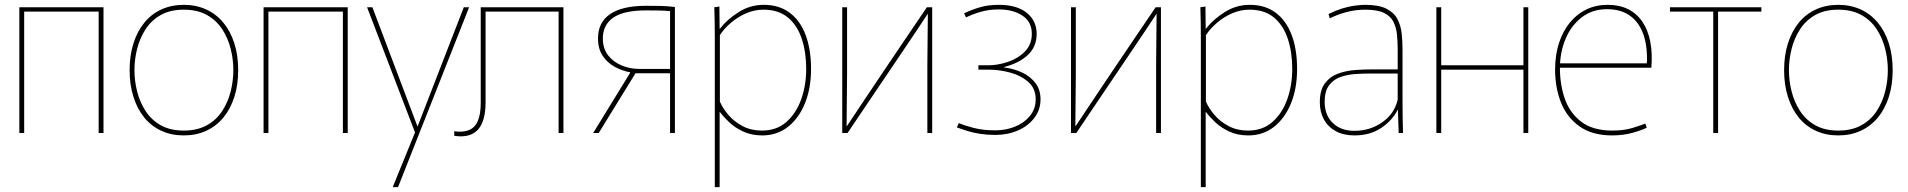

<svg xmlns="http://www.w3.org/2000/svg" viewBox="-20 -550 7892 794"><path d="M388 0V-520H408V0ZM60 0V-520H80V0ZM68 -502V-520H402V-502Z M740 10Q689 10 647.5 -9Q606 -28 577 -63.5Q548 -99 532 -149Q516 -199 516 -260Q516 -321 532 -371Q548 -421 577 -456.5Q606 -492 647.5 -511Q689 -530 740 -530Q791 -530 832.5 -511Q874 -492 903.5 -456.5Q933 -421 949 -371Q965 -321 965 -260Q965 -199 949 -149Q933 -99 903.5 -63.5Q874 -28 832.5 -9Q791 10 740 10ZM740 -10Q796 -10 835.5 -32Q875 -54 899 -91Q923 -128 934 -172Q945 -216 945 -260Q945 -304 934 -348Q923 -392 899 -429Q875 -466 835.5 -488Q796 -510 740 -510Q684 -510 645 -488Q606 -466 582 -429Q558 -392 547 -348Q536 -304 536 -260Q536 -216 547 -172Q558 -128 582 -91Q606 -54 645 -32Q684 -10 740 -10Z M1398 0V-520H1418V0ZM1070 0V-520H1090V0ZM1078 -502V-520H1412V-502Z M1699 -9 1703 -17 1898 -520H1920L1626 224H1604ZM1498 -520H1520L1708 -23H1712L1703 -3H1696Z M1859 12 1858 -7Q1896 -2 1920.5 -12.5Q1945 -23 1956.5 -51Q1968 -79 1968 -124V-520H1988V-124Q1988 -75 1974 -42Q1960 -9 1931.5 4.5Q1903 18 1859 12ZM1976 -502V-520H2304V-502ZM2290 0V-520H2310V0Z M2433 0 2586 -249V-251Q2553 -257 2522.5 -273.5Q2492 -290 2472.5 -319Q2453 -348 2453 -391Q2453 -458 2503.5 -492Q2554 -526 2651 -526Q2683 -526 2711 -525.5Q2739 -525 2771 -521V0H2751V-247H2608L2456 0ZM2623 -265H2751V-504Q2732 -506 2709 -506.5Q2686 -507 2652 -507Q2559 -507 2516 -477Q2473 -447 2473 -391Q2473 -349 2495 -321Q2517 -293 2551.5 -279Q2586 -265 2623 -265Z M2936 -390Q2936 -428 2935.5 -459Q2935 -490 2934 -520L2955 -523L2956 -431H2957Q2986 -469 3034 -499.5Q3082 -530 3138 -530Q3202 -530 3245.5 -497.5Q3289 -465 3311.5 -405.5Q3334 -346 3334 -265Q3334 -184 3308.5 -122Q3283 -60 3238 -25Q3193 10 3132 10Q3088 10 3053.5 -6Q3019 -22 2995 -45Q2971 -68 2957 -87H2956V224H2936ZM3131 -10Q3192 -10 3232.5 -46Q3273 -82 3293.5 -140Q3314 -198 3314 -265Q3314 -333 3296 -388.5Q3278 -444 3239 -477Q3200 -510 3137 -510Q3100 -510 3065.5 -495Q3031 -480 3003 -456Q2975 -432 2957 -405V-130Q2969 -102 2992.5 -74.5Q3016 -47 3051 -28.5Q3086 -10 3131 -10Z M3463 0V-520H3483V-245L3481 -28H3482Q3529 -99 3569 -158.5Q3609 -218 3646.5 -274Q3684 -330 3724.5 -389.5Q3765 -449 3813 -520H3835V0H3815V-280L3817 -492H3816Q3774 -428 3718.5 -346Q3663 -264 3603 -175Q3543 -86 3485 0Z M4096 8Q4063 8 4033.5 3.5Q4004 -1 3980 -8.5Q3956 -16 3937 -23L3945 -41Q3971 -30 4008.5 -20.5Q4046 -11 4096 -11Q4140 -11 4178 -26.5Q4216 -42 4239.5 -71Q4263 -100 4263 -139Q4263 -184 4232.5 -211Q4202 -238 4157 -250Q4112 -262 4067 -262H4026V-280H4067Q4106 -280 4148 -294Q4190 -308 4218.5 -337Q4247 -366 4247 -410Q4247 -460 4208 -485.5Q4169 -511 4110 -511Q4070 -511 4035.5 -501Q4001 -491 3975 -478L3967 -495Q3996 -509 4031 -519.5Q4066 -530 4111 -530Q4185 -530 4226 -497Q4267 -464 4267 -410Q4267 -357 4231 -323Q4195 -289 4133 -273V-271Q4173 -266 4207 -250Q4241 -234 4262 -206.5Q4283 -179 4283 -139Q4283 -96 4257.5 -62.5Q4232 -29 4189.5 -10.5Q4147 8 4096 8Z M4409 0V-520H4429V-245L4427 -28H4428Q4475 -99 4515 -158.5Q4555 -218 4592.5 -274Q4630 -330 4670.5 -389.5Q4711 -449 4759 -520H4781V0H4761V-280L4763 -492H4762Q4720 -428 4664.5 -346Q4609 -264 4549 -175Q4489 -86 4431 0Z M4946 -390Q4946 -428 4945.5 -459Q4945 -490 4944 -520L4965 -523L4966 -431H4967Q4996 -469 5044 -499.5Q5092 -530 5148 -530Q5212 -530 5255.5 -497.5Q5299 -465 5321.5 -405.5Q5344 -346 5344 -265Q5344 -184 5318.5 -122Q5293 -60 5248 -25Q5203 10 5142 10Q5098 10 5063.5 -6Q5029 -22 5005 -45Q4981 -68 4967 -87H4966V224H4946ZM5141 -10Q5202 -10 5242.5 -46Q5283 -82 5303.5 -140Q5324 -198 5324 -265Q5324 -333 5306 -388.5Q5288 -444 5249 -477Q5210 -510 5147 -510Q5110 -510 5075.5 -495Q5041 -480 5013 -456Q4985 -432 4967 -405V-130Q4979 -102 5002.5 -74.5Q5026 -47 5061 -28.5Q5096 -10 5141 -10Z M5581 10Q5536 10 5504 -7.5Q5472 -25 5455 -56Q5438 -87 5438 -127Q5438 -178 5459.5 -206Q5481 -234 5514.5 -246Q5548 -258 5584.5 -260.5Q5621 -263 5651 -263H5760V-345Q5760 -378 5757 -407.5Q5754 -437 5742 -460.5Q5730 -484 5702.5 -497Q5675 -510 5626 -510Q5587 -510 5550 -500.5Q5513 -491 5479 -474L5474 -492Q5502 -506 5529 -514.5Q5556 -523 5581 -526.5Q5606 -530 5626 -530Q5682 -530 5713.5 -514Q5745 -498 5759 -471Q5773 -444 5776.5 -411.5Q5780 -379 5780 -346V-134Q5780 -106 5780.5 -69Q5781 -32 5782 0H5764L5761 -96H5760Q5738 -52 5692 -21Q5646 10 5581 10ZM5581 -9Q5646 -9 5696.5 -44.5Q5747 -80 5760 -138V-246H5648Q5620 -246 5587 -244Q5554 -242 5524.5 -232Q5495 -222 5476.5 -197.5Q5458 -173 5458 -129Q5458 -74 5491.5 -41.5Q5525 -9 5581 -9Z M5920 -520H5940V-280H6280V-520H6300V0H6280V-262H5940V0H5920Z M6647 10Q6565 10 6512.5 -27Q6460 -64 6435.5 -125.5Q6411 -187 6411 -262Q6411 -323 6427 -372Q6443 -421 6472 -456.5Q6501 -492 6540.5 -511Q6580 -530 6628 -530Q6677 -530 6713 -512Q6749 -494 6772 -460Q6795 -426 6804.5 -378Q6814 -330 6809 -270H6426L6431 -274Q6430 -205 6450 -145Q6470 -85 6518 -47.5Q6566 -10 6648 -10Q6696 -10 6731.5 -21Q6767 -32 6784 -39L6790 -22Q6771 -12 6732 -1Q6693 10 6647 10ZM6427 -288H6790Q6791 -294 6791 -299.5Q6791 -305 6791 -307Q6791 -374 6771.5 -419.5Q6752 -465 6715.5 -488.5Q6679 -512 6626 -512Q6565 -512 6521.5 -478.5Q6478 -445 6455 -391Q6432 -337 6431 -275Z M7065 0V-520H7085V0ZM6886 -502V-520H7264V-502Z M7582 10Q7531 10 7489.5 -9Q7448 -28 7419 -63.5Q7390 -99 7374 -149Q7358 -199 7358 -260Q7358 -321 7374 -371Q7390 -421 7419 -456.5Q7448 -492 7489.5 -511Q7531 -530 7582 -530Q7633 -530 7674.5 -511Q7716 -492 7745.5 -456.5Q7775 -421 7791 -371Q7807 -321 7807 -260Q7807 -199 7791 -149Q7775 -99 7745.5 -63.5Q7716 -28 7674.5 -9Q7633 10 7582 10ZM7582 -10Q7638 -10 7677.5 -32Q7717 -54 7741 -91Q7765 -128 7776 -172Q7787 -216 7787 -260Q7787 -304 7776 -348Q7765 -392 7741 -429Q7717 -466 7677.5 -488Q7638 -510 7582 -510Q7526 -510 7487 -488Q7448 -466 7424 -429Q7400 -392 7389 -348Q7378 -304 7378 -260Q7378 -216 7389 -172Q7400 -128 7424 -91Q7448 -54 7487 -32Q7526 -10 7582 -10Z"/></svg>

Font: Murecho Thin
Style: Regular
Weight: 100
Designer: Neil Summerour
Foundry: Positype
Version: Version 1.010